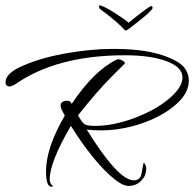

<svg xmlns="http://www.w3.org/2000/svg" viewBox="-20 -675 734 726"><path d="M175 31Q154 31 154 -27Q154 -116 225 -238Q209 -266 209 -275Q209 -294 235 -294Q247 -294 251 -282Q335 -408 422 -450Q424 -450 425.5 -450.5Q427 -451 428 -451Q434 -451 443 -446Q452 -441 452 -436.5Q452 -432 449 -432L403 -386Q374 -357 342 -320Q310 -283 275 -239Q290 -212 300 -205Q311 -199 340 -199Q407 -199 486 -228Q565 -257 617 -300Q670 -344 670 -382Q670 -421 610 -443.5Q550 -466 452 -466Q195 -466 37 -356Q23 -348 17 -348Q1 -348 1 -364Q1 -399 68 -427Q134 -456 227 -473Q273 -481 317 -485.5Q361 -490 402 -490H415Q539 -490 617 -458Q661 -440 677.5 -418.5Q694 -397 694 -371Q694 -332 663.5 -298Q633 -264 583.5 -237.5Q534 -211 476 -196.5Q418 -182 364 -182Q334 -182 308 -185Q427 7 486 7Q497 7 505 1Q513 -5 515 -18L523 -60Q533 -53 533 -36Q533 -26 529 -14.5Q525 -3 514 8Q496 28 465 28Q434 28 372 -35Q310 -100 248 -199Q168 -62 168 3Q168 20 180 28Q180 31 175 31ZM456 -559 451 -562Q428 -589 357 -642L354 -650L356 -655Q371 -653 411 -628Q431 -615 445 -605.5Q459 -596 466 -589Q544 -652 552 -652Q557 -652 557 -645Q557 -637 511 -600Q464 -562 456 -559Z"/></svg>

Font: Qwigley
Style: Regular
Weight: 400
Designer: Robert E. Leuschke
Foundry: Robert E. Leuschke
Version: Version 1.010; ttfautohint (v1.8.3)